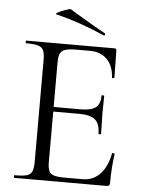

<svg xmlns="http://www.w3.org/2000/svg" viewBox="-55 -828 647 871"><g transform="rotate(5 268.5 -392.0)"><path d="M43 -12Q81 -12 98.5 -17Q116 -22 122.5 -36.5Q129 -51 129 -81V-544Q129 -574 122.5 -588Q116 -602 98.5 -607.5Q81 -613 43 -613Q41 -613 41 -619Q41 -625 43 -625H445Q454 -625 454 -616L456 -493Q456 -490 450.5 -489.5Q445 -489 445 -492Q442 -545 413 -574.5Q384 -604 336 -604H275Q240 -604 223 -598.5Q206 -593 199.5 -580Q193 -567 193 -539V-85Q193 -58 199.5 -44.5Q206 -31 222 -26Q238 -21 272 -21H352Q400 -21 432 -55Q464 -89 475 -149Q475 -151 479 -151Q482 -151 484.5 -149.5Q487 -148 487 -147Q478 -84 478 -15Q478 -7 474.5 -3.5Q471 0 462 0H43Q41 0 41 -6Q41 -12 43 -12ZM313 -315H163V-336H316Q364 -336 384.5 -352Q405 -368 405 -406Q405 -408 411 -408Q417 -408 417 -406L416 -325Q416 -296 417 -281L418 -233Q418 -231 412 -231Q406 -231 406 -233Q406 -277 384.5 -296Q363 -315 313 -315ZM168 -756Q161 -757 175.5 -765Q190 -773 209.5 -779.5Q229 -786 233 -784L262 -766Q361 -707 395 -689Q397 -688 397 -685Q397 -682 395 -680Q393 -678 391 -679Q278 -729 168 -756Z"/></g></svg>

Font: Cormorant
Style: Regular
Weight: 400
Designer: Christian Thalmann (Catharsis Fonts)
Foundry: Catharsis Fonts
Version: Version 4.000